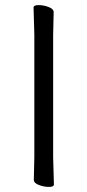

<svg xmlns="http://www.w3.org/2000/svg" viewBox="-20 -725 344 755"><path d="M113 -18 115 -107V-589L112 -695Q112 -705 131.5 -705Q151 -705 171 -697.5Q191 -690 191 -677L189 -588V-106L192 0Q192 10 172.5 10Q153 10 133 2.5Q113 -5 113 -18Z"/></svg>

Font: LXGW WenKai
Style: Regular
Weight: 400
Designer: LXGW / Fontworks Inc.
Foundry: LXGW / Fontworks Inc.
Version: Version 1.520; June 14, 2025